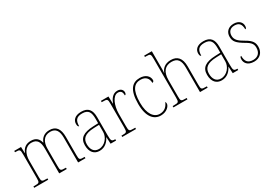

<svg xmlns="http://www.w3.org/2000/svg" viewBox="12 -1601 3439 2453"><g transform="rotate(-30 1731.5 -375.0)"><path d="M34 0H241V-20H228C157 -20 153 -25 153 -95V-334C153 -431 196 -517 290 -517C372 -517 403 -466 403 -365V0H514V-20H504C436 -20 431 -25 431 -95V-349C431 -442 470 -518 568 -518C650 -518 682 -463 682 -365V0H790V-20H783C715 -20 710 -24 710 -93V-362C710 -480 665 -542 569 -542C493 -542 446 -501 425 -443H422C408 -500 374 -542 295 -542C229 -542 180 -511 156 -446H152L149 -536H49V-516H60C120 -516 125 -510 125 -438V-95C125 -25 121 -20 52 -20H34Z M996 10C1084 10 1130 -51 1154 -99H1156L1161 0H1242V-20H1237C1189 -20 1182 -33 1182 -107V-379C1182 -486 1141 -542 1038 -542C938 -542 904 -487 904 -440C904 -410 911 -395 925 -395C925 -475 952 -517 1038 -517C1133 -517 1154 -464 1154 -371V-306L1079 -303C933 -297 866 -251 866 -146C866 -40 921 10 996 10ZM999 -15C924 -15 894 -74 894 -145C894 -226 939 -275 1077 -280L1154 -283V-178C1154 -100 1088 -15 999 -15Z M1333 0H1536V-20H1510C1449 -20 1443 -24 1443 -97V-280C1443 -398 1492 -519 1567 -519C1612 -519 1628 -493 1628 -443C1642 -443 1649 -459 1649 -479C1649 -515 1621 -544 1572 -544C1500 -544 1465 -482 1444 -428H1442L1439 -536H1328V-516H1340C1410 -516 1415 -512 1415 -441V-97C1415 -24 1408 -20 1348 -20H1333Z M1900 10C1990 10 2040 -50 2040 -85C2040 -98 2037 -106 2032 -113C2012 -62 1975 -16 1900 -15C1814 -14 1748 -97 1748 -264C1748 -456 1809 -517 1899 -517C1977 -517 2012 -469 2012 -406C2025 -407 2037 -416 2037 -434C2037 -492 1987 -542 1901 -542C1795 -542 1720 -476 1720 -263C1720 -70 1799 10 1900 10Z M2088 0H2295V-20H2281C2213 -20 2208 -25 2208 -95V-334C2208 -460 2265 -517 2357 -517C2445 -517 2480 -466 2480 -361V0H2593V-20H2579C2512 -20 2508 -26 2508 -94V-363C2508 -486 2454 -542 2360 -542C2268 -542 2225 -491 2207 -441H2205C2207 -455 2208 -472 2208 -487V-760H2095V-740H2117C2173 -740 2180 -734 2180 -663V-95C2180 -25 2175 -20 2107 -20H2088Z M2798 10C2886 10 2932 -51 2956 -99H2958L2963 0H3044V-20H3039C2991 -20 2984 -33 2984 -107V-379C2984 -486 2943 -542 2840 -542C2740 -542 2706 -487 2706 -440C2706 -410 2713 -395 2727 -395C2727 -475 2754 -517 2840 -517C2935 -517 2956 -464 2956 -371V-306L2881 -303C2735 -297 2668 -251 2668 -146C2668 -40 2723 10 2798 10ZM2801 -15C2726 -15 2696 -74 2696 -145C2696 -226 2741 -275 2879 -280L2956 -283V-178C2956 -100 2890 -15 2801 -15Z M3277 10C3360 10 3416 -45 3416 -129C3416 -189 3396 -231 3303 -283C3228 -325 3188 -361 3188 -421C3188 -475 3218 -517 3285 -517C3348 -517 3382 -486 3382 -405C3397 -405 3403 -420 3403 -447C3403 -495 3366 -542 3287 -542C3208 -542 3160 -493 3160 -422C3160 -351 3193 -316 3296 -255C3374 -211 3388 -178 3388 -131C3388 -63 3349 -15 3277 -15C3194 -15 3167 -61 3167 -138C3153 -138 3146 -124 3146 -94C3146 -50 3176 10 3277 10Z"/></g></svg>

Font: Noto Serif Myanmar SemiCondensed Thin
Style: Regular
Weight: 100
Width: 4
Designer: Ben Mitchell and the Monotype Design Team
Foundry: Monotype Imaging Inc.
Version: Version 2.106